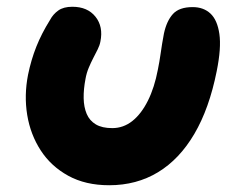

<svg xmlns="http://www.w3.org/2000/svg" viewBox="-20 -538 695 568"><path d="M303 10Q233 10 182 -18Q131 -46 100.5 -93Q70 -140 60.5 -198Q51 -256 63 -317Q72 -361 87.5 -400Q103 -439 128 -479Q137 -496 152.5 -507Q168 -518 194 -518Q239 -518 262.5 -488.5Q286 -459 277 -415Q275 -404 269 -392Q263 -380 256 -366.5Q249 -353 242.5 -337.5Q236 -322 233 -305Q227 -274 227.5 -247.5Q228 -221 236.5 -201Q245 -181 263.5 -170Q282 -159 312 -159Q345 -159 371.5 -180Q398 -201 417.5 -240Q437 -279 447 -332Q452 -357 454.5 -375Q457 -393 459.5 -408Q462 -423 465 -439Q473 -476 491.5 -496.5Q510 -517 550 -517Q582 -517 602.5 -498Q623 -479 629 -437.5Q635 -396 621 -327Q599 -217 555 -142Q511 -67 447.5 -28.5Q384 10 303 10Z"/></svg>

Font: Shantell Sans Light ExtraBold
Style: Italic
Weight: 800
Italic angle: -11°
Version: Version 1.008;[ac192a2d6]